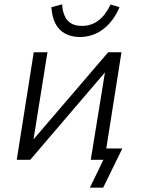

<svg xmlns="http://www.w3.org/2000/svg" viewBox="-20 -734 655 882"><path d="M393 128 455 0H398L406 -52H542L454 128ZM57 0 135 -494H198L133 -88H129L477 -494H538L460 0H397L463 -407H467L119 0ZM347 -564Q307 -564 278.5 -580Q250 -596 234.5 -626Q219 -656 216 -701L265 -714Q269 -664 291 -639.5Q313 -615 356 -615Q398 -615 430.5 -638.5Q463 -662 488 -713L529 -701Q510 -656 482 -625.5Q454 -595 420 -579.5Q386 -564 347 -564Z"/></svg>

Font: Nunito Sans 7pt SemiCondensed Light
Style: Italic
Weight: 300
Width: 4
Italic angle: -9°
Designer: Vernon Adams
Foundry: Vernon Adams
Version: Version 3.101;gftools[0.9.27]